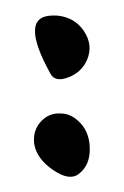

<svg xmlns="http://www.w3.org/2000/svg" viewBox="-20 -612 160 247"><path d="M47 -592H53Q76 -590 88 -572Q100 -554 92 -535Q85 -519 68 -512.5Q51 -506 45 -517Q4 -591 47 -592ZM58 -466Q70 -466 80 -457Q95 -444 95.5 -421.5Q96 -399 81 -388Q69 -379 48 -393.5Q27 -408 24 -427Q22 -444 32.5 -455.5Q43 -467 58 -466Z"/></svg>

Font: Amit
Style: Regular
Weight: 400
Version: Version 1.1